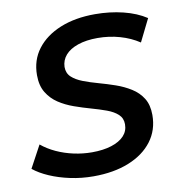

<svg xmlns="http://www.w3.org/2000/svg" viewBox="-81 -784 807 867"><g transform="rotate(-10 322.5 -350.0)"><path d="M279 10Q224 10 172.5 -1Q121 -12 78.5 -30.5Q36 -49 8 -72L63 -174Q92 -150 129 -133Q166 -116 207.5 -107Q249 -98 291 -98Q342 -98 380 -110Q418 -122 438.5 -144Q459 -166 459 -197Q459 -225 440 -242.5Q421 -260 389.5 -271.5Q358 -283 320.5 -293.5Q283 -304 245 -317.5Q207 -331 176 -351.5Q145 -372 125.5 -404Q106 -436 106 -484Q106 -553 144.5 -603.5Q183 -654 251.5 -682Q320 -710 411 -710Q479 -710 540 -695Q601 -680 645 -651L594 -548Q555 -574 506 -588Q457 -602 404 -602Q352 -602 314 -589Q276 -576 256 -553Q236 -530 235 -499Q235 -470 254 -452.5Q273 -435 304 -423Q335 -411 373 -400.5Q411 -390 448.5 -377Q486 -364 518 -344Q550 -324 569 -293.5Q588 -263 588 -217Q588 -148 549.5 -97Q511 -46 441.5 -18Q372 10 279 10Z"/></g></svg>

Font: MOST Montserrat SemiBold
Style: Italic
Weight: 600
Italic angle: -11.3°
Designer: Julieta Ulanovsky
Foundry: Julieta Ulanovsky
Version: Version 8.000;March 11, 2024;FontCreator 15.0.0.2926 64-bit